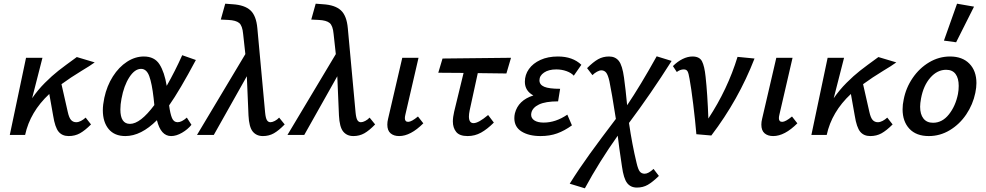

<svg xmlns="http://www.w3.org/2000/svg" viewBox="-20 -731 5339 1040"><path d="M444 -94 473 -57Q440 -24 413 -9Q386 6 352 6Q317 6 297.5 -17.5Q278 -41 268 -104L247 -222Q143 -125 116 0H33L121 -418H210L154 -199Q185 -244 223.5 -282.5Q262 -321 296.5 -348Q331 -375 396 -422L493 -393Q467 -374 423 -348Q362 -311 313 -275L347 -125Q354 -93 365 -81Q376 -69 393 -69Q405 -69 418.5 -76Q432 -83 444 -94Z M992 -94 1017 -55Q997 -30 966 -12Q935 6 907 6Q851 6 830 -80Q744 6 659 6Q600 6 568.5 -32Q537 -70 537 -134Q537 -163 545 -201Q559 -266 591.5 -317Q624 -368 668 -396.5Q712 -425 759 -425Q817 -425 844 -382.5Q871 -340 883 -266Q928 -345 967 -432L1041 -406Q953 -241 896 -160Q902 -115 911.5 -92Q921 -69 942 -69Q964 -69 992 -94ZM816 -162 812 -200Q803 -279 788.5 -318.5Q774 -358 744 -358Q710 -358 680.5 -312.5Q651 -267 638 -196Q632 -165 632 -138Q632 -60 684 -60Q740 -60 816 -162Z M1522 -57Q1490 -24 1463.5 -9Q1437 6 1404 6Q1369 6 1349 -18.5Q1329 -43 1326 -106L1317 -318L1138 0H1047L1309 -438L1297 -547Q1293 -592 1275.5 -606.5Q1258 -621 1217 -623L1176 -625L1200 -711L1240 -708Q1305 -704 1336.5 -675Q1368 -646 1374 -578L1416 -122Q1419 -91 1426 -80Q1433 -69 1445 -69Q1455 -69 1468.5 -76Q1482 -83 1492 -94Z M2012 -57Q1980 -24 1953.5 -9Q1927 6 1894 6Q1859 6 1839 -18.5Q1819 -43 1816 -106L1807 -318L1628 0H1537L1799 -438L1787 -547Q1783 -592 1765.5 -606.5Q1748 -621 1707 -623L1666 -625L1690 -711L1730 -708Q1795 -704 1826.5 -675Q1858 -646 1864 -578L1906 -122Q1909 -91 1916 -80Q1923 -69 1935 -69Q1945 -69 1958.5 -76Q1972 -83 1982 -94Z M2078 -56Q2078 -71 2082 -87L2159 -418H2247L2176 -111Q2173 -99 2173 -91Q2173 -71 2191 -71Q2209 -71 2244 -100L2273 -63Q2204 6 2142 6Q2113 6 2095.5 -9Q2078 -24 2078 -56Z M2524 -133Q2520 -113 2520 -100Q2520 -64 2545 -64Q2572 -64 2624 -108L2655 -67Q2619 -31 2585.5 -12.5Q2552 6 2513 6Q2469 6 2451 -16.5Q2433 -39 2433 -73Q2433 -96 2440 -126L2491 -336L2354 -337L2377 -414L2748 -418L2723 -333L2568 -335Z M3129 -380 3088 -321Q3075 -336 3049 -345.5Q3023 -355 2993 -355Q2952 -355 2927 -338Q2902 -321 2902 -296Q2902 -272 2928 -261Q2954 -250 3014 -250L3003 -182Q2935 -182 2899.5 -165Q2864 -148 2858 -119Q2857 -116 2857 -110Q2857 -90 2875 -78.5Q2893 -67 2925 -67Q2990 -67 3053 -110L3078 -52Q3038 -23 2998 -8.5Q2958 6 2908 6Q2845 6 2805.5 -18.5Q2766 -43 2766 -91Q2766 -104 2769 -117Q2787 -188 2869 -214Q2823 -239 2823 -288Q2823 -326 2845 -357Q2867 -388 2907.5 -406.5Q2948 -425 3002 -425Q3082 -425 3129 -380Z M3520 184 3549 222Q3515 255 3489 270Q3463 285 3430 285Q3396 285 3377 260.5Q3358 236 3349 171Q3332 59 3326 4Q3226 145 3148 289L3066 264Q3116 184 3174.5 103Q3233 22 3316 -87Q3293 -234 3281 -291Q3273 -326 3263 -338Q3253 -350 3237 -350Q3227 -350 3213.5 -342.5Q3200 -335 3189 -324L3160 -362Q3193 -395 3219.5 -410Q3246 -425 3279 -425Q3313 -425 3332 -401Q3351 -377 3360 -311Q3369 -246 3377 -161Q3448 -266 3537 -426L3618 -401Q3504 -221 3387 -65Q3404 52 3428 151Q3436 186 3445.5 198Q3455 210 3472 210Q3492 210 3520 184Z M4067 -414Q3980 -190 3833 3L3752 -4Q3746 -76 3735 -166Q3724 -256 3715 -304Q3710 -335 3704 -345Q3698 -355 3684 -355Q3664 -355 3646 -341L3625 -373Q3650 -398 3677.5 -411.5Q3705 -425 3731 -425Q3769 -425 3782.5 -399Q3796 -373 3802 -315Q3812 -224 3817 -89Q3921 -247 3975 -423Z M4104 -56Q4104 -71 4108 -87L4185 -418H4273L4202 -111Q4199 -99 4199 -91Q4199 -71 4217 -71Q4235 -71 4270 -100L4299 -63Q4230 6 4168 6Q4139 6 4121.5 -9Q4104 -24 4104 -56Z M4786 -94 4815 -57Q4782 -24 4755 -9Q4728 6 4694 6Q4659 6 4639.5 -17.5Q4620 -41 4610 -104L4589 -222Q4485 -125 4458 0H4375L4463 -418H4552L4496 -199Q4527 -244 4565.5 -282.5Q4604 -321 4638.5 -348Q4673 -375 4738 -422L4835 -393Q4809 -374 4765 -348Q4704 -311 4655 -275L4689 -125Q4696 -93 4707 -81Q4718 -69 4735 -69Q4747 -69 4760.5 -76Q4774 -83 4786 -94Z M4869 -139Q4869 -165 4875 -192Q4887 -255 4923.5 -308.5Q4960 -362 5013 -393.5Q5066 -425 5126 -425Q5193 -425 5231 -386Q5269 -347 5269 -281Q5269 -257 5263 -228Q5250 -165 5214 -111.5Q5178 -58 5125 -26Q5072 6 5011 6Q4943 6 4906 -33.5Q4869 -73 4869 -139ZM5169 -222Q5173 -243 5173 -266Q5173 -307 5156 -330Q5139 -353 5105 -353Q5057 -353 5019.5 -310.5Q4982 -268 4969 -198Q4964 -171 4964 -153Q4964 -112 4982 -89Q5000 -66 5034 -66Q5084 -66 5120 -111.5Q5156 -157 5169 -222ZM5093 -511 5164 -711 5256 -695 5159 -502Z"/></svg>

Font: Ysabeau Semibold
Style: Italic
Weight: 600
Italic angle: -12°
Designer: Christian Thalmann (Catharsis Fonts)
Version: Version 0.003